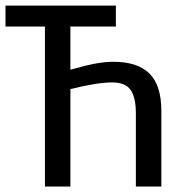

<svg xmlns="http://www.w3.org/2000/svg" viewBox="-20 -679 640 699"><path d="M474.6 0V-266.1Q474.6 -325.7 455.1 -352.3Q435.5 -378.9 388.7 -378.9Q332.5 -378.9 236.3 -354.5V0H143.6V-582.5H0V-658.7H401.9V-582.5H236.3V-425.3Q299.3 -442.9 332.3 -448.5Q365.2 -454.1 392.6 -454.1Q481.4 -454.1 524.4 -410.9Q567.4 -367.7 567.4 -275.9V0Z"/></svg>

Font: Cousine
Style: Regular
Weight: 400
Monospace: yes
Designer: Steve Matteson
Foundry: Ascender Corporation
Version: Version 1.20